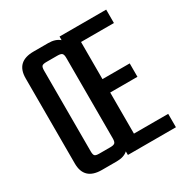

<svg xmlns="http://www.w3.org/2000/svg" viewBox="-146 -752 856 879"><g transform="rotate(-30 282.0 -313.0)"><path d="M261.2 -100.1V-525.9Q261.2 -543.5 255.1 -549.3Q249 -555.2 231 -555.2H172.9Q154.8 -555.2 149.4 -549.6Q144 -543.9 144 -525.9V-100.1Q144 -82 149.4 -76.4Q154.8 -70.8 172.9 -70.8H231Q249 -70.8 255.1 -76.7Q261.2 -82.5 261.2 -100.1ZM356 -70.8H537.1V0H283.2V-19Q262.7 0 224.1 0H146Q53.2 0 53.2 -87.9V-538.1Q53.2 -626 146 -626H223.1Q261.2 -626 283.2 -606.9V-626H529.8V-555.2H356V-358.9H500V-288.1H356Z"/></g></svg>

Font: Teko
Style: Regular
Weight: 400
Designer: Manushi Parikh, Jonny Pinhorn
Foundry: Indian Type Foundry
Version: Version 2.000;PS 1.0;hotconv 1.0.79;makeotf.lib2.5.61930